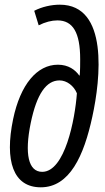

<svg xmlns="http://www.w3.org/2000/svg" viewBox="-20 -789 446 819"><path d="M154 10C277 10 338 -124 374 -292C409 -452 444 -769 235 -769C199 -769 159 -760 126 -743L145 -681C173 -695 200 -702 225 -702C291 -702 322 -650 322 -537C322 -517 322 -489 320 -467H318C301 -491 272 -513 227 -513C138 -513 67 -429 36 -281C-1 -103 36 10 154 10ZM160 -56C101 -56 84 -132 111 -264C137 -390 178 -446 234 -446C265 -446 295 -423 308 -391C300 -280 257 -56 160 -56Z"/></svg>

Font: Noto Sans ExtraCondensed
Style: Italic
Weight: 400
Width: 2
Italic angle: -12°
Designer: Monotype Design Team
Foundry: Monotype Imaging Inc.
Version: Version 2.013